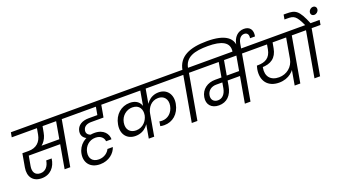

<svg xmlns="http://www.w3.org/2000/svg" viewBox="-75 -1784 4782 2672"><g transform="rotate(-20 2316.5 -447.5)"><path d="M225.5 9C353.6 9 432.1 -79.5 447.6 -203.5H367.2C355 -123.5 309.9 -62.9 233.3 -62.9C152 -62.9 121.6 -121.2 135.6 -203.2L169.1 -390.2L121.8 -349.4H682L694.1 -418.1H292.3L299.2 -378.1C371.7 -398.9 445 -461.4 465.8 -578.5L485.5 -684.4H402.3L383.3 -578.5C364.8 -477.2 297 -410.8 183 -410.8H89.6L54.4 -211C32.4 -84 93.7 9 225.5 9ZM649.2 0 770.4 -689.5H686.9L565.7 0ZM898.2 -669.6 911 -740H39.1L26.2 -669.6Z M1087.1 -324.5C1039.3 -335 1007.9 -363.9 1016.8 -411.3C1027.1 -471.4 1082.1 -491.6 1137.5 -491.6H1320.4L1331.8 -552.9H1121.6C1027.3 -552.9 952.6 -511.6 937.4 -427.4C924.1 -351.2 975.1 -308.9 1028.9 -293.9ZM1331.8 -552.9 1352.2 -669.6H1493.9L1505.9 -740H867.1L855 -669.6H1272.5L1250.3 -545.2ZM1128 -334C988.5 -334 881.4 -245.4 859.9 -121C837.9 2.6 909 103.8 1056.8 103.8C1187.5 103.8 1275.1 23.3 1302.1 -61.6H1222.4C1201.5 -16.4 1145.6 33.9 1063.6 33.9C966.8 33.9 924.4 -31.4 940.4 -115.8C954.6 -196.9 1021.7 -266.7 1115.9 -266.7C1202.5 -266.7 1238.4 -213.3 1241.1 -169.4H1321.6C1323.4 -245.2 1266.1 -334 1128 -334Z M1892.4 0 2009.6 -669.6H2487.4L2499.5 -740H1452.3L1440.2 -669.6H1930.1L1812.2 0ZM1653.6 -97.5C1792.2 -97.5 1873.9 -203.6 1886.9 -306.9L1868.7 -321.3C1854.2 -253 1795.1 -168.7 1687.8 -167.9C1600.5 -167.9 1543.6 -227.8 1561.6 -329.5C1578.5 -427.3 1659.4 -487.2 1743.2 -487.2C1852.4 -487.2 1882.6 -402.9 1869.9 -328.8L1894.3 -349.2C1918 -450.5 1874.5 -559.1 1731.3 -559.1C1606.1 -559.1 1501.6 -471.1 1477.4 -331.8C1451.4 -188.6 1531.3 -97.5 1653.6 -97.5ZM2082.4 -102.1C2202.6 -102.1 2304.6 -182.5 2331.4 -328.8C2355.6 -464.3 2280.4 -559.1 2159.9 -559.1C2025.3 -559.1 1949.1 -454 1934.1 -354L1948.4 -321.5C1963.1 -401.9 2021 -487.2 2127.2 -487.2C2210.5 -487.2 2264.1 -425 2247.9 -330.3C2230 -228.6 2155.4 -170.9 2074.8 -170.9C2060.4 -170.9 2044.6 -172.2 2033.2 -175.4L2021.9 -108.8C2039.4 -104.3 2060.6 -102.1 2082.4 -102.1Z M2532.3 0 2650.5 -669.6H2782.3L2794.4 -740H2448.1L2435.2 -669.6H2567L2448.9 0ZM2657.5 -716.9 2661.1 -734.9C2688.3 -889.5 2822.4 -929.9 3024.7 -929.9C3221.5 -929.9 3346.4 -878.5 3319.9 -732.4L3317.6 -717.9H3398.8L3401.8 -733.9C3434.1 -912.7 3296.7 -998.7 3037.5 -998.7C2773.6 -998.7 2611.3 -924.4 2578.3 -733.4L2575.6 -716.9Z M2890.6 -100.5C3006 -100.5 3082.6 -174.6 3106.1 -307.6L3175.1 -699H3096.9L3027.2 -303.6C3011.7 -220.8 2966.6 -171.6 2900.4 -171.6C2841.1 -171.6 2801.1 -213 2813.1 -277.9C2824.3 -344.8 2880 -385.2 2948.9 -385.2H3349.5L3361.6 -454.1H2959.4C2849.3 -454.1 2754 -391.6 2734.9 -277.9C2715.9 -172.6 2780 -100.5 2890.6 -100.5ZM3318.5 0 3446.5 -726.2H3363L3235 0ZM3568.2 -669.6 3580.3 -740H2741.3L2729.2 -669.6Z M3449 -740 3460.5 -807.3C3473.2 -879 3510.1 -916.1 3557.5 -916.1C3602.9 -916.1 3624.1 -882.2 3614.1 -831.2H3687.6C3706.4 -921.7 3666.3 -983.5 3576.9 -983.5C3482.5 -983.5 3420.2 -913.3 3403.4 -814.8L3390.7 -740Z M3785.9 -111.6C3931.7 -111.6 4025 -203.3 4051 -294.5L4037.8 -371.5C4018.8 -258.6 3923.2 -181.9 3810.3 -181.9C3684.5 -181.9 3619.9 -261.3 3642.6 -386C3644.3 -394 3647.1 -405.8 3650.9 -418.5L3604.4 -392.9H3626.9C3764 -392.9 3850.4 -452.1 3874.6 -587.4L3892.4 -686.2H3809.6L3794.9 -601C3773.2 -481.5 3698.1 -440.6 3587.6 -440.6H3573.4C3568.9 -425.4 3564.4 -408.3 3561.6 -393.6C3531.4 -223.3 3621.2 -111.6 3785.9 -111.6ZM4056.3 0 4176 -683.9H4092.5L3972.8 0ZM4305.2 -669.6 4318.1 -740H3527.3L3515.2 -669.6Z M4349.3 0 4467.5 -669.6H4599.3L4611.4 -740H4265.1L4252.2 -669.6H4384L4265.9 0ZM4478.8 -736.2C4385.6 -963.3 4338.3 -980.6 4206.2 -981.4H4165.9L4153.8 -912.5H4195.6C4293.3 -912.5 4325 -899.5 4399.6 -736.2ZM4566.9 -830.8C4598.2 -830.8 4627.6 -855.2 4632.6 -886.6C4637.6 -917.9 4617.6 -942.3 4586.2 -942.3C4553.8 -942.3 4525.9 -917.9 4520.2 -886.6C4514.4 -855.2 4534.5 -830.8 4566.9 -830.8Z"/></g></svg>

Font: Poppins Devanagari Thin
Style: Italic
Weight: 100
Italic angle: -10°
Designer: Ninad Kale (Devanagari), Jonny Pinhorn (Latin)
Foundry: Indian Type Foundry
Version: 4.005